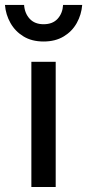

<svg xmlns="http://www.w3.org/2000/svg" viewBox="-57 -747 349 767"><path d="M68.3 0V-500H165.5V0ZM117.1 -581.2Q70.1 -581.2 36.9 -601.5Q3.7 -621.7 -15.2 -655.1Q-34.1 -688.5 -37.2 -727.4H39.2Q41.7 -693.3 61.8 -671.8Q81.9 -650.2 117.1 -650.2Q153.5 -650.2 173.3 -672.1Q193.1 -693.9 195 -727.4H271.4Q268.3 -688.5 249.7 -655.1Q231.1 -621.7 197.6 -601.5Q164.1 -581.2 117.1 -581.2Z"/></svg>

Font: Titillium Web SemiBold
Style: Regular
Weight: 600
Designer: Mohamed Gaber, Accademia di Belle Arti di Urbino
Foundry: Kief Type Foundry, Accademia di Belle Arti di Urbino
Version: Version 3.000; ttfautohint (v1.8.4)